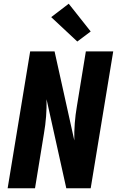

<svg xmlns="http://www.w3.org/2000/svg" viewBox="-20 -1011 640 1031"><path d="M21 0 142 -735H273L379 -257Q378 -303 381.5 -349Q385 -395 393 -441L441 -735H588L467 0H336L230 -478Q231 -432 227.5 -386Q224 -340 216 -294L168 0ZM395 -788 255 -919 349 -991 467 -842Z"/></svg>

Font: Iosevka Curly HvExObl
Style: Regular
Weight: 900
Width: 7
Italic angle: -9°
Monospace: yes
Designer: Belleve Invis
Foundry: Belleve Invis
Version: Version 11.1.0; ttfautohint (v1.8.3)